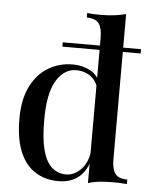

<svg xmlns="http://www.w3.org/2000/svg" viewBox="-55 -830 698 889"><g transform="rotate(5 293.5 -385.0)"><path d="M495 -784V-109Q495 -64 510.5 -42.5Q526 -21 567 -21V0Q536 -3 505 -3Q471 -3 441.5 0Q412 3 387 11V-664Q387 -709 371.5 -730.5Q356 -752 315 -752V-773Q347 -770 377 -770Q410 -770 440 -773.5Q470 -777 495 -784ZM270 -530Q314 -530 350.5 -511Q387 -492 402 -447L390 -436Q376 -472 349 -488.5Q322 -505 288 -505Q231 -505 195 -444.5Q159 -384 160 -258Q160 -175 174 -122.5Q188 -70 215.5 -45Q243 -20 282 -20Q321 -20 352.5 -53Q384 -86 390 -148L399 -127Q389 -59 351 -22.5Q313 14 249 14Q188 14 141.5 -15.5Q95 -45 70 -105.5Q45 -166 45 -258Q45 -349 75.5 -409.5Q106 -470 157 -500Q208 -530 270 -530ZM578 -628V-608H214V-628Z"/></g></svg>

Font: Playfair Display Medium
Style: Regular
Weight: 500
Designer: Claus Eggers Sørensen
Foundry: Claus Eggers Sørensen
Version: Version 1.203